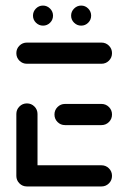

<svg xmlns="http://www.w3.org/2000/svg" viewBox="-20 -672 457 692"><path d="M38.9 -36.3V-261.1Q38.9 -277 50 -288.1Q61.1 -299.3 77 -299.3Q93 -299.3 104.1 -288.1Q115.2 -277 115.2 -261.1V-36.3ZM383.7 -38.1Q383.7 -22.2 372.6 -11.1Q361.5 0 345.6 0H77Q61.1 0 50 -11.1Q38.9 -22.2 38.9 -38.1Q38.9 -54.1 50 -65.2Q61.1 -76.3 77 -76.3H345.6Q361.5 -76.3 372.6 -65.2Q383.7 -54.1 383.7 -38.1ZM176.3 -259.3Q176.3 -275.2 187.4 -286.3Q198.5 -297.4 214.4 -297.4H345.6Q361.5 -297.4 372.6 -286.3Q383.7 -275.2 383.7 -259.3Q383.7 -243.3 372.6 -232.2Q361.5 -221.1 345.6 -221.1H214.4Q198.5 -221.1 187.4 -232.2Q176.3 -243.3 176.3 -259.3ZM38.9 -480.4Q38.9 -496.3 50 -507.4Q61.1 -518.5 77 -518.5H345.6Q361.5 -518.5 372.6 -507.4Q383.7 -496.3 383.7 -480.4Q383.7 -464.4 372.6 -453.3Q361.5 -442.2 345.6 -442.2H77Q61.1 -442.2 50 -453.3Q38.9 -464.4 38.9 -480.4ZM236.3 -615.6Q236.3 -630.4 247 -641.1Q257.8 -651.9 272.6 -651.9Q287.4 -651.9 298 -641.1Q308.5 -630.4 308.5 -615.6Q308.5 -600.7 298 -590.2Q287.4 -579.6 272.6 -579.6Q257.8 -579.6 247 -590.2Q236.3 -600.7 236.3 -615.6ZM98.9 -615.6Q98.9 -630.4 109.4 -641.1Q120 -651.9 134.8 -651.9Q149.6 -651.9 160.4 -641.1Q171.1 -630.4 171.1 -615.6Q171.1 -600.7 160.6 -590.2Q150 -579.6 135.2 -579.6Q120.4 -579.6 109.6 -590.2Q98.9 -600.7 98.9 -615.6Z"/></svg>

Font: 26F Galaxy Sans
Style: Bold
Weight: 700
Designer: C₂₉H₂₅N₃O₅
Version: Version 1.100